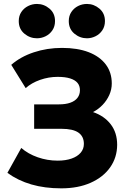

<svg xmlns="http://www.w3.org/2000/svg" viewBox="-20 -964 670 998"><path d="M298.5 15Q213 15 143.2 -5.2Q73.5 -25.5 18.5 -65.5L90.5 -195Q126 -164 176 -146.5Q226 -129 280 -129Q321.5 -129 352 -139.8Q382.5 -150.5 399.2 -170Q416 -189.5 416 -216Q416 -255 387.5 -274.8Q359 -294.5 299.5 -294.5H157.5V-421.5H287Q321 -421.5 345.2 -430Q369.5 -438.5 382.5 -455.2Q395.5 -472 395.5 -495Q395.5 -518 382.8 -533.2Q370 -548.5 344.2 -556.5Q318.5 -564.5 279.5 -564.5Q233 -564.5 188.2 -548.8Q143.5 -533 113.5 -506L38.5 -627Q86.5 -669 155.5 -692Q224.5 -715 302.5 -715Q383 -715 440.8 -692.8Q498.5 -670.5 529.8 -629Q561 -587.5 561 -530Q561 -499 548.2 -470.5Q535.5 -442 513.5 -419Q491.5 -396 463.5 -381.5Q522 -361.5 555.5 -318Q589 -274.5 589 -211Q588.5 -145 552.5 -94Q516.5 -43 451.2 -14Q386 15 298.5 15ZM172 -765Q135.5 -765 106.5 -789.2Q77.5 -813.5 77.5 -854.5Q77.5 -881.5 90.8 -901.5Q104 -921.5 125.8 -932.5Q147.5 -943.5 172 -943.5Q208.5 -943.5 237.2 -919.2Q266 -895 266 -854.5Q266 -827 252.5 -806.8Q239 -786.5 217.5 -775.8Q196 -765 172 -765ZM432 -765Q395.5 -765 366.5 -789.2Q337.5 -813.5 337.5 -854.5Q337.5 -881.5 350.8 -901.5Q364 -921.5 385.5 -932.5Q407 -943.5 432 -943.5Q468 -943.5 496.8 -919.2Q525.5 -895 525.5 -854.5Q525.5 -827 512 -806.8Q498.5 -786.5 477 -775.8Q455.5 -765 432 -765Z"/></svg>

Font: Geologica Cursive
Style: Bold
Weight: 700
Designer: Sindre Bremnes, Frode Helland
Foundry: Monokrom Skriftforlag AS
Version: Version 1.010;gftools[0.9.28]